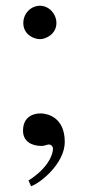

<svg xmlns="http://www.w3.org/2000/svg" viewBox="-20 -500 305 667"><path d="M176 -420C176 -452 150 -480 119 -480C87 -480 61 -453 61 -420C61 -380 97 -364 119 -364C140 -364 176 -382 176 -420ZM205 -7C205 -94 143 -106 121 -106C110 -106 60 -104 60 -46C60 -8 91 7 124 7C132 7 137 5 140 4C144 3 147 2 150 2C157 2 164 8 164 17C164 37 147 84 79 127L88 147C122 135 205 67 205 -7Z"/></svg>

Font: Philokalia
Style: Regular
Weight: 400
Version: Version 001.010